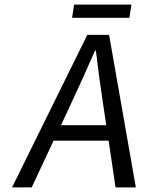

<svg xmlns="http://www.w3.org/2000/svg" viewBox="-20 -811 640 831"><path d="M292 -733.9 300.8 -791H548.8L540 -733.9ZM32.2 0 357.9 -660.2H452.1L567.9 0H480L450.2 -202.1H211.9L117.2 0ZM244.1 -269H439.9L424.8 -370.1Q407.2 -487.3 395 -591.8H391.1Q334.5 -461.9 291 -370.1Z"/></svg>

Font: Office Code Pro D Italic
Style: Regular
Weight: 400
Italic angle: -9°
Designer: Nathan Rutzky & Paul D. Hunt
Foundry: Adobe Systems Incorporated
Version: Version 1.004;PS 001.004;hotconv 1.0.70;makeotf.lib2.5.58329